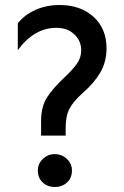

<svg xmlns="http://www.w3.org/2000/svg" viewBox="-20 -736 496 766"><path d="M204 -625Q250 -625 277 -598.5Q304 -572 304 -536Q304 -506 287 -482Q270 -458 237 -427Q192 -385 168 -348Q144 -311 144 -254V-195H242V-227Q242 -274 257.5 -303Q273 -332 311 -366Q355 -404 380 -446.5Q405 -489 405 -544Q405 -622 353 -669Q301 -716 218 -716Q165 -716 121.5 -696.5Q78 -677 51 -643V-536Q117 -625 204 -625ZM131 -56Q131 -26 150.5 -8Q170 10 198 10Q228 10 247.5 -8Q267 -26 267 -56Q267 -83 247 -102Q227 -121 198 -121Q171 -121 151 -102Q131 -83 131 -56Z"/></svg>

Font: Geom
Style: Regular
Weight: 400
Version: Version 1.102